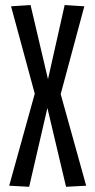

<svg xmlns="http://www.w3.org/2000/svg" viewBox="-20 -722 370 745"><path d="M15.7 -1.4 114.9 -358.5 22.9 -697.6 98.6 -702.4 166.2 -414.6 230.9 -702.4 307.2 -697.6 215.5 -356.8 314.4 -1.4 236.3 2.8 163.9 -303.1 93.2 2.8Z"/></svg>

Font: Georama ExtraCondensed Thin
Style: Regular
Weight: 100
Width: 2
Designer: Jean-Baptiste Levee
Foundry: Production Type
Version: Version 1.001